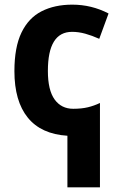

<svg xmlns="http://www.w3.org/2000/svg" viewBox="-20 -576 516 826"><path d="M291 -556Q374 -556 447 -518L407 -409Q376 -423 347 -431Q318 -439 290 -439Q186 -439 186 -271Q186 -188 215 -148Q244 -108 295 -108Q331 -108 358 -114.5Q385 -121 410 -133V230H270V8Q157 1 99.5 -70Q42 -141 42 -270Q42 -373 72.5 -436Q103 -499 159 -527.5Q215 -556 291 -556Z"/></svg>

Font: Noto Sans SemiCondensed
Style: Bold
Weight: 700
Width: 4
Designer: Monotype Design Team
Foundry: Monotype Imaging Inc.
Version: Version 2.013; ttfautohint (v1.8.4.7-5d5b)